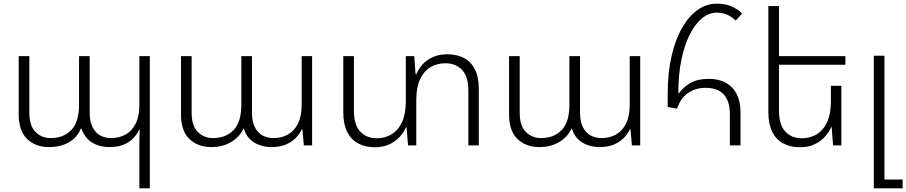

<svg xmlns="http://www.w3.org/2000/svg" viewBox="-20 -793 4942 1047"><path d="M740 234V1Q740 -21 740.5 -42Q741 -63 742 -85H739Q728 -62 707.5 -40Q687 -18 655 -4.5Q623 9 576 9Q522 9 482 -16Q442 -41 424 -91H420Q401 -43 355.5 -17Q310 9 247 9Q174 9 128 -35Q82 -79 82 -169V-487H140V-178Q140 -107 173.5 -73.5Q207 -40 257 -40Q326 -40 368.5 -83.5Q411 -127 411 -222V-487H469V-178Q469 -131 484.5 -100Q500 -69 526.5 -54.5Q553 -40 586 -40Q630 -40 664.5 -59Q699 -78 719.5 -118.5Q740 -159 740 -222V-487H797V234Z M1132 9Q1059 9 1013 -35Q967 -79 967 -169V-487H1025V-178Q1025 -107 1058.5 -73.5Q1092 -40 1142 -40Q1211 -40 1253.5 -83.5Q1296 -127 1296 -222V-487H1354V-178Q1354 -131 1369.5 -100Q1385 -69 1411.5 -54.5Q1438 -40 1471 -40Q1515 -40 1549.5 -59Q1584 -78 1604.5 -118.5Q1625 -159 1625 -222V-487H1682V0H1637L1629 -88H1626Q1615 -64 1594 -42Q1573 -20 1540.5 -5.5Q1508 9 1461 9Q1407 9 1366 -16Q1325 -41 1310 -91H1307Q1288 -48 1242 -19.5Q1196 9 1132 9Z M2420 -497Q2472 -497 2510.5 -476.5Q2549 -456 2570 -414Q2591 -372 2591 -307V0H2534V-298Q2534 -376 2499.5 -412Q2465 -448 2409 -448Q2363 -448 2327 -426.5Q2291 -405 2270.5 -360.5Q2250 -316 2250 -249V0H2205L2197 -99H2194Q2182 -71 2159 -46Q2136 -21 2102.5 -5.5Q2069 10 2023 10Q1972 10 1933 -11Q1894 -32 1873 -74.5Q1852 -117 1852 -180V-487H1910V-189Q1910 -112 1944.5 -75.5Q1979 -39 2034 -39Q2080 -39 2116 -61Q2152 -83 2172.5 -127.5Q2193 -172 2193 -239V-487H2239L2246 -388H2250Q2262 -417 2284.5 -442Q2307 -467 2341 -482Q2375 -497 2420 -497Z M2921 9Q2848 9 2802 -35Q2756 -79 2756 -169V-487H2814V-178Q2814 -107 2847.5 -73.5Q2881 -40 2931 -40Q3000 -40 3042.5 -83.5Q3085 -127 3085 -222V-487H3143V-178Q3143 -131 3158.5 -100Q3174 -69 3200.5 -54.5Q3227 -40 3260 -40Q3304 -40 3338.5 -59Q3373 -78 3393.5 -118.5Q3414 -159 3414 -222V-487H3471V0H3426L3418 -88H3415Q3404 -64 3383 -42Q3362 -20 3329.5 -5.5Q3297 9 3250 9Q3196 9 3155 -16Q3114 -41 3099 -91H3096Q3077 -48 3031 -19.5Q2985 9 2921 9Z M3960 0V-171Q3960 -241 3927 -277.5Q3894 -314 3828 -314Q3773 -314 3732 -286Q3691 -258 3672 -200L3621 -210V-280Q3621 -395 3642 -486.5Q3663 -578 3700 -642Q3737 -706 3785 -739.5Q3833 -773 3887 -773Q3933 -773 3966 -759.5Q3999 -746 4027 -719L3992 -681Q3970 -702 3945 -713Q3920 -724 3887 -724Q3846 -724 3808.5 -693.5Q3771 -663 3742 -606Q3713 -549 3696 -468Q3679 -387 3679 -286L3683 -285Q3707 -319 3745.5 -341Q3784 -363 3845 -363Q3900 -363 3938.5 -341.5Q3977 -320 3997.5 -279.5Q4018 -239 4018 -183V0Z M4568 -325V0H4523L4515 -99H4512Q4500 -71 4477 -46Q4454 -21 4420.5 -5.5Q4387 10 4341 10Q4290 10 4251 -11Q4212 -32 4191 -74.5Q4170 -117 4170 -180V-760H4228V-189Q4228 -112 4262.5 -75.5Q4297 -39 4352 -39Q4398 -39 4434 -61Q4470 -83 4490.5 -127.5Q4511 -172 4511 -239V-325ZM4199 -487H4590V-440H4199Z M4745 234V-489H4803V186H4902V234Z"/></svg>

Font: Noto Sans Armenian Light
Style: Regular
Weight: 300
Designer: Monotype Design Team
Foundry: Monotype Imaging Inc.
Version: Version 2.007